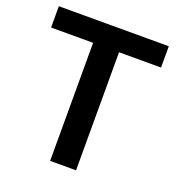

<svg xmlns="http://www.w3.org/2000/svg" viewBox="-131 -829 862 936"><g transform="rotate(20 300.0 -361.5)"><path d="M585.5 -723V-612.5H367.5V0H233V-612.5H15V-723Z"/></g></svg>

Font: Lato
Style: Bold
Weight: 700
Designer: Lukasz Dziedzic
Foundry: tyPoland Lukasz Dziedzic
Version: Version 2.007; 2014-02-27